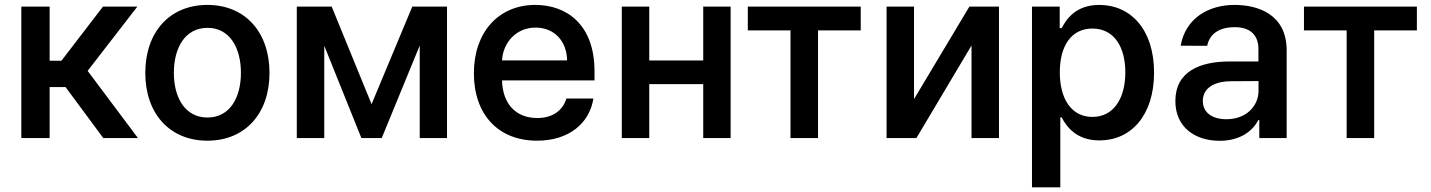

<svg xmlns="http://www.w3.org/2000/svg" viewBox="-20 -573 5940 797"><path d="M68.5 0H186.1V-211.6H252.1L408.7 0H552.6L343.8 -278.8L550.1 -545.5H407.3L235.1 -321H186.1V-545.5H68.5Z M840.9 11C997.5 11 1098.7 -101.6 1098.7 -270.2C1098.7 -440 997.5 -552.6 840.9 -552.6C684.3 -552.6 583.1 -440 583.1 -270.2C583.1 -101.6 684.3 11 840.9 11ZM701.7 -270.6C701.7 -372.9 747.2 -457.4 841.3 -457.4C934.7 -457.4 980.1 -372.9 980.1 -270.6C980.1 -168.7 934.7 -85.2 841.3 -85.2C747.2 -85.2 701.7 -168.7 701.7 -270.6Z M1522.4 -140.6 1356.9 -545.5H1212V0H1326V-383.2L1480.1 0H1564.6L1722.3 -383.9V0H1835.6V-545.5H1691.4Z M2209.5 11C2342.7 11 2427.6 -62.5 2443.2 -164.1H2331C2316.4 -113.3 2272 -83.1 2210.6 -83.1C2123.6 -83.1 2066.8 -138.8 2063.9 -239.3H2447.8V-277.7C2447.8 -471.9 2331.3 -552.6 2202.1 -552.6C2047.9 -552.6 1947.1 -437.5 1947.1 -269.2C1947.1 -99.1 2046.5 11 2209.5 11ZM2063.9 -322.4C2068.2 -396 2122.2 -458.5 2203.5 -458.5C2281.6 -458.5 2333.5 -400.9 2333.8 -322.4Z M2675.1 -545.5H2561.1V0H2675.1V-223.7H2899.1V0H3012.8V-545.5H2899.1V-322.1H2675.1Z M3084.2 -446.7H3261.4V0H3375.7V-446.7H3552.9V-545.5H3084.2Z M3774.1 -161.6V-545.5H3660.2V0H3784.1L4012.8 -384.2V0H4126.8V-545.5H4003.9Z M4263.8 204.5H4381.4V-85.6H4387.1C4407 -47.9 4447.4 9.9 4544 9.9C4674.7 9.9 4770.6 -93.8 4770.6 -271.7C4770.6 -451.3 4672.6 -552.6 4543.7 -552.6C4444.6 -552.6 4406.6 -492.9 4387.1 -456.3H4378.9V-545.5H4263.8ZM4379.3 -272.7C4379.3 -382.5 4426.8 -454.5 4514.6 -454.5C4605.1 -454.5 4651.3 -377.5 4651.3 -272.7C4651.3 -166.9 4604.4 -87.7 4514.6 -87.7C4427.6 -87.7 4379.3 -162.3 4379.3 -272.7Z M5042.6 11.4C5130.7 11.4 5181.5 -31.6 5203.1 -74.6H5207.4V0H5321V-363.6C5321 -515.3 5199.9 -552.6 5104.4 -552.6C4997.9 -552.6 4900.9 -498.2 4881 -383.2L4991.1 -382.8C5000.7 -430.8 5038.7 -460.2 5105.8 -460.2C5169.7 -460.2 5203.8 -427.2 5203.8 -369.7V-317.8H5085.6C4962 -318.2 4859 -277 4859 -153.4C4859 -46.5 4938.6 11.4 5042.6 11.4ZM4973 -154.1C4973 -207 5019.2 -235.1 5089.1 -235.8L5204.2 -236.5V-196C5204.2 -133.5 5153.8 -78.1 5070.7 -78.1C5013.8 -78.1 4973 -104 4973 -154.1Z M5392.8 -446.7H5570V0H5684.3V-446.7H5861.5V-545.5H5392.8Z"/></svg>

Font: Magic Ui Pro Semi Bold
Style: Regular
Weight: 600
Designer: Stefan Endress, Andreas Faust
Version: Version 1.000;FEAKit 1.0